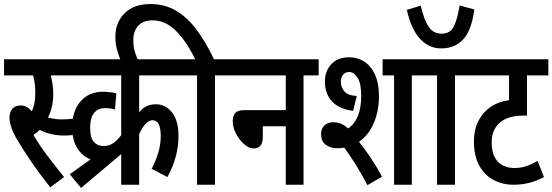

<svg xmlns="http://www.w3.org/2000/svg" viewBox="-20 -916 2739 952"><path d="M287 -324Q309 -324 328 -326Q347 -328 365 -333L373 -253Q355 -248 336.5 -246Q318 -244 297 -244Q262 -244 230.5 -252Q199 -260 177 -272Q162 -258 146 -247Q175 -196 217 -141Q259 -86 298 -38L229 13Q171 -61 132 -118.5Q93 -176 63 -227Q44 -260 35.5 -286.5Q27 -313 27 -334Q27 -358 40.5 -375.5Q54 -393 84 -393Q113 -393 138 -364Q146 -382 150.5 -403.5Q155 -425 155 -455Q155 -504 144 -542H0V-622H338V-542H232Q237 -523 240.5 -498.5Q244 -474 244 -450Q244 -413 236.5 -383.5Q229 -354 218 -333Q252 -324 287 -324Z M326 -52 429 -126Q389 -141 363.5 -180.5Q338 -220 338 -286Q338 -366 379.5 -413.5Q421 -461 489 -461Q528 -461 557 -453L550 -373Q528 -380 501 -380Q466 -380 446.5 -356Q427 -332 427 -285Q427 -231 446 -211.5Q465 -192 493 -192Q520 -192 540.5 -205.5Q561 -219 581 -246V-542H298V-622H907V-542H670V-359Q688 -381 708 -390Q728 -399 753 -399Q801 -399 833 -358.5Q865 -318 865 -242Q865 -189 851 -138Q837 -87 810 -38L732 -79Q751 -115 764 -156.5Q777 -198 777 -242Q777 -320 736 -320Q719 -320 701.5 -301.5Q684 -283 670 -250V0H581V-152L382 16Z M957 -542H895V-622H948Q904 -712 852 -763.5Q800 -815 736 -815Q689 -815 665 -788Q641 -761 641 -718Q641 -684 648.5 -659.5Q656 -635 666 -615H579Q569 -639 560.5 -669Q552 -699 552 -733Q552 -805 598 -850.5Q644 -896 726 -896Q798 -896 854.5 -862Q911 -828 956.5 -766.5Q1002 -705 1041 -622H1120V-542H1046V0H957Z M1108 -622H1560V-542H1485V0H1397V-290H1283V-236Q1283 -180 1237 -180Q1214 -180 1190 -201.5Q1166 -223 1150 -254Q1134 -285 1134 -314Q1134 -340 1146 -355Q1158 -370 1193 -370H1397V-542H1108Z M1651 -181Q1619 -181 1595.5 -198Q1572 -215 1572 -252Q1572 -278 1588.5 -294Q1605 -310 1633 -310Q1650 -310 1667.5 -304Q1685 -298 1706 -279Q1771 -323 1771 -441Q1771 -502 1753 -530.5Q1735 -559 1711 -559Q1693 -559 1681.5 -546Q1670 -533 1670 -510Q1670 -485 1686.5 -464Q1703 -443 1749 -440L1731 -366Q1659 -376 1625 -414.5Q1591 -453 1591 -511Q1591 -563 1622.5 -597.5Q1654 -632 1713 -632Q1752 -632 1785.5 -611Q1819 -590 1839 -547Q1859 -504 1859 -439Q1859 -366 1833.5 -306Q1808 -246 1760 -213Q1789 -177 1818.5 -133Q1848 -89 1874 -40L1802 2Q1772 -55 1742.5 -102Q1713 -149 1687 -184Q1669 -181 1651 -181ZM2022 -542V0H1934V-542H1877V-622H2097V-542Z M2236 -542V0H2147V-542H2085V-622H2310V-542ZM2332 -869Q2318 -765 2276.5 -720.5Q2235 -676 2167 -676Q2108 -676 2064 -722Q2020 -768 1997 -867L2066 -888Q2083 -816 2106 -782.5Q2129 -749 2169 -749Q2212 -749 2230 -784.5Q2248 -820 2259 -889Z M2699 -542H2593V-343H2578Q2541 -343 2511 -335Q2481 -327 2460 -309Q2443 -296 2430.5 -271.5Q2418 -247 2418 -211Q2418 -163 2433.5 -135Q2449 -107 2474.5 -95Q2500 -83 2528 -83Q2562 -83 2588 -91.5Q2614 -100 2646 -118L2677 -38Q2607 0 2527 0Q2470 0 2425.5 -24.5Q2381 -49 2355.5 -96.5Q2330 -144 2330 -213Q2330 -276 2354 -320Q2378 -364 2417.5 -389Q2457 -414 2504 -419V-542H2298V-622H2699Z"/></svg>

Font: Noto Sans ExtraCondensed Medium
Style: Italic
Weight: 500
Width: 2
Italic angle: -12°
Designer: Monotype Design Team
Foundry: Monotype Imaging Inc.
Version: Version 2.013; ttfautohint (v1.8.4.7-5d5b)